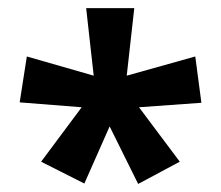

<svg xmlns="http://www.w3.org/2000/svg" viewBox="-20 -728 548 476"><path d="M193.6 -707.8H312.9L294.2 -540.4L464.1 -588L479.3 -473.2L324.6 -462.1L425.7 -327.1L322.5 -272L251.8 -414.6L189.1 -273L81.9 -327.1L182.5 -462.1L28.8 -474.2L46.5 -588L212.3 -540.4Z"/></svg>

Font: Khula
Style: Bold
Weight: 700
Designer: Erin McLaughlin, Steve Matteson
Version: Version 1.000;PS 1.0;hotconv 1.0.72;makeotf.lib2.5.5900; ttf